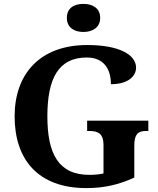

<svg xmlns="http://www.w3.org/2000/svg" viewBox="-20 -955 809 985"><path d="M408 -791C454 -791 494 -814 494 -863C494 -914 454 -935 408 -935C360 -935 323 -914 323 -863C323 -814 360 -791 408 -791ZM423 10C514 10 591 -8 669 -44V-208C669 -265 687 -283 728 -283H741V-336H427V-283H440C487 -283 511 -265 511 -212V-65C488 -60 463 -58 438 -58C281 -58 223 -165 223 -358C223 -551 279 -660 425 -660C510 -660 549 -604 549 -523C633 -523 678 -561 678 -608C678 -673 594 -724 428 -724C183 -724 55 -574 55 -358C55 -137 175 10 423 10Z"/></svg>

Font: Noto Serif Test
Style: Bold
Weight: 700
Version: Version 1.000